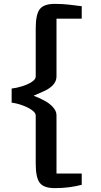

<svg xmlns="http://www.w3.org/2000/svg" viewBox="-20 -872 521 989"><path d="M164 -29V-277Q164 -291.5 143.2 -305.8Q122.5 -320 93.5 -330.2Q64.5 -340.5 40 -343V-416Q64.5 -418.5 93.5 -427.5Q122.5 -436.5 143.2 -449.8Q164 -463 164 -478V-726Q164 -798 185 -825Q206 -852 262 -852Q302.5 -852 336 -848Q369.5 -844 401 -840V-776H271V-478Q271 -464 265.5 -452.5Q260 -441 250 -431Q234 -415 207.5 -402.8Q181 -390.5 153 -379Q181 -368.5 207.8 -354.2Q234.5 -340 251 -322Q260 -312.5 265.5 -301.8Q271 -291 271 -278V22H401V80Q369.5 88 336 92.5Q302.5 97 262 97Q206 97 185 70Q164 43 164 -29Z"/></svg>

Font: Merriweather Sans
Style: Regular
Weight: 400
Designer: Eben Sorkin
Foundry: Eben Sorkin
Version: Version 1.008; ttfautohint (v1.7.19-72a1) -l 8 -r 50 -G 200 